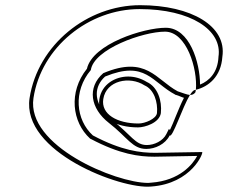

<svg xmlns="http://www.w3.org/2000/svg" viewBox="-20 -730 879 740"><path d="M94 -352C62 -144 447 0 562 -11C720 -22 766 -144 759 -144L578 -141C522 -141 449 -149 338 -208C272 -268 261 -378 330 -460C342 -541 531 -608 616 -608C699 -608 742 -465 735 -384C784 -396 832 -435 837 -511C855 -629 718 -710 520 -710C317 -710 126 -558 94 -352ZM109 -352C139 -549 323 -695 518 -695C715 -695 838 -614 822 -511V-510C819 -450 786 -418 751 -404C751 -488 711 -623 619 -623C534 -623 337 -561 315 -465C243 -375 258 -259 327 -196L328 -195H329C442 -135 517 -126 575 -126L740 -129C723 -97 673 -34 563 -26C559 -26 555 -25 551 -25C425 -25 81 -168 109 -352ZM378 -448C315 -393 328 -312 400 -256C472 -200 490 -156 544 -156C578 -156 617 -174 634 -208C645 -197 683 -317 712 -364C700 -365 684 -372 665 -378C581 -423 544 -518 378 -448ZM363 -348C352 -276 427 -239 512 -239C538 -239 594 -256 600 -294V-295C605 -341 588 -395 546 -414C523 -428 499 -435 474 -435C425 -435 372 -406 363 -348ZM385 -435C541 -499 565 -413 656 -365L657 -364H659C670 -361 681 -355 689 -353C668 -312 648 -255 635 -229L631 -233L621 -213C608 -187 575 -171 546 -171C501 -171 487 -209 411 -268C402 -275 394 -283 387 -291C342 -341 342 -396 385 -435ZM378 -348C389 -420 480 -438 537 -401C574 -385 589 -336 585 -294C582 -272 539 -254 514 -254C431 -254 369 -290 378 -348ZM712 -364C720 -364 727 -366 733 -374L735 -384C734 -384 732 -383 731 -383C726 -383 719 -375 712 -364Z"/></svg>

Font: Ampere
Style: OuLnIta
Weight: 400
Version: Version 1